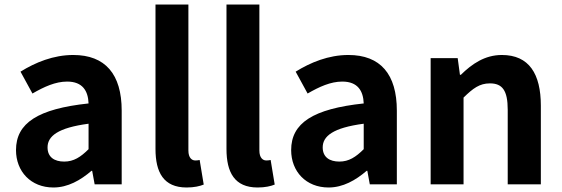

<svg xmlns="http://www.w3.org/2000/svg" viewBox="-20 -818 2493 852"><path d="M217 14C281 14 337 -18 386 -60H389L400 0H520V-327C520 -489 447 -574 305 -574C217 -574 137 -541 71 -500L124 -403C176 -433 226 -456 278 -456C347 -456 371 -414 373 -359C148 -335 51 -272 51 -152C51 -57 117 14 217 14ZM265 -101C222 -101 191 -120 191 -164C191 -214 237 -251 373 -269V-156C338 -121 307 -101 265 -101Z M808 14C842 14 867 8 884 1L866 -108C856 -106 852 -106 846 -106C832 -106 816 -117 816 -150V-798H670V-157C670 -53 706 14 808 14Z M1123 14C1157 14 1182 8 1199 1L1181 -108C1171 -106 1167 -106 1161 -106C1147 -106 1131 -117 1131 -150V-798H985V-157C985 -53 1021 14 1123 14Z M1438 14C1502 14 1558 -18 1607 -60H1610L1621 0H1741V-327C1741 -489 1668 -574 1526 -574C1438 -574 1358 -541 1292 -500L1345 -403C1397 -433 1447 -456 1499 -456C1568 -456 1592 -414 1594 -359C1369 -335 1272 -272 1272 -152C1272 -57 1338 14 1438 14ZM1486 -101C1443 -101 1412 -120 1412 -164C1412 -214 1458 -251 1594 -269V-156C1559 -121 1528 -101 1486 -101Z M1891 0H2037V-385C2079 -426 2108 -448 2154 -448C2209 -448 2233 -417 2233 -331V0H2380V-349C2380 -490 2328 -574 2207 -574C2131 -574 2074 -534 2025 -486H2021L2011 -560H1891Z"/></svg>

Font: Source Han Sans SC Bold
Style: Regular
Weight: 700
Designer: Ryoko NISHIZUKA (kana & ideographs); Paul D. Hunt (Latin, Greek & Cyrillic); Wenlong ZHANG (bopomofo); Sandoll Communica
Foundry: Adobe Systems Incorporated
Version: Version 1.001;PS 1.001;hotconv 1.0.78;makeotf.lib2.5.61930